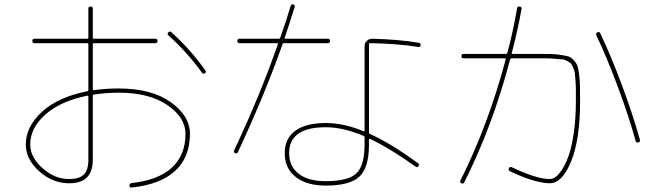

<svg xmlns="http://www.w3.org/2000/svg" viewBox="-20 -830 3040 890"><path d="M389.6 -89.8V-382.8Q389.6 -386.7 385.7 -386.7Q259.8 -361.3 189.9 -298.8Q120.1 -236.3 120.1 -160.2Q120.1 -101.6 176.8 -50.8Q233.4 0 299.8 0Q347.7 0 368.7 -21Q389.6 -42 389.6 -89.8ZM385.7 -407.2Q389.6 -408.2 389.6 -413.1V-625Q389.6 -629.9 384.8 -629.9H139.6Q129.9 -629.9 129.9 -640.1Q129.9 -650.4 139.6 -650.4H384.8Q389.6 -650.4 389.6 -655.3V-790Q389.6 -799.8 399.9 -799.8Q410.2 -799.8 410.2 -790V-655.3Q410.2 -650.4 415 -650.4H700.2Q710 -650.4 710 -640.1Q710 -629.9 700.2 -629.9H415Q410.2 -629.9 410.2 -625V-416Q410.2 -412.1 415 -412.1Q470.7 -419.9 530.3 -419.9Q682.6 -419.9 771.5 -356.4Q860.4 -293 860.4 -210Q860.4 -100.6 791.5 -37.6Q722.7 25.4 590.8 39.1Q580.1 41 580.1 30.3Q580.1 21.5 588.9 18.6Q711.9 5.9 775.9 -52.2Q839.8 -110.4 839.8 -210Q839.8 -285.2 755.9 -342.8Q671.9 -400.4 530.3 -400.4Q471.7 -400.4 415 -391.6Q410.2 -391.6 410.2 -385.7V-89.8Q410.2 20.5 299.8 19.5Q223.6 19.5 161.6 -36.1Q99.6 -91.8 99.6 -160.2Q99.6 -243.2 174.8 -312Q250 -380.9 385.7 -407.2ZM916 -493.2Q848.6 -586.9 760.7 -666Q753.9 -673.8 759.8 -679.7Q767.6 -687.5 774.4 -680.7Q864.3 -599.6 931.6 -503.9Q937.5 -495.1 929.7 -490.2Q920.9 -485.4 916 -493.2Z M1669.9 -194.3Q1669.9 -198.2 1665 -200.2Q1570.3 -240.2 1490.2 -240.2Q1320.3 -240.2 1320.3 -120.1Q1320.3 -58.6 1364.7 -24.4Q1409.2 9.8 1490.2 9.8Q1592.8 9.8 1631.3 -25.9Q1669.9 -61.5 1669.9 -160.2ZM1299.8 -120.1Q1299.8 -188.5 1349.1 -224.1Q1398.4 -259.8 1490.2 -259.8Q1573.2 -259.8 1665 -221.7Q1669.9 -219.7 1669.9 -224.6V-615.2Q1669.9 -629.9 1680.2 -640.1Q1690.4 -650.4 1705.1 -650.4Q1828.1 -647.5 1920.9 -631.8Q1931.6 -629.9 1929.7 -620.1Q1927.7 -610.4 1918.9 -612.3Q1822.3 -627.9 1694.3 -629.9Q1690.4 -629.9 1690.4 -625V-216.8Q1690.4 -210.9 1695.3 -209Q1792 -165 1917 -74.2Q1924.8 -69.3 1919.9 -59.6Q1914.1 -51.8 1906.2 -57.6Q1793.9 -138.7 1695.3 -186.5Q1694.3 -187.5 1692.4 -186.5Q1690.4 -185.5 1690.4 -184.6V-160.2Q1690.4 -52.7 1646 -11.2Q1601.6 30.3 1490.2 30.3Q1401.4 30.3 1350.6 -9.8Q1299.8 -49.8 1299.8 -120.1ZM1065.4 -132.8Q1188.5 -395.5 1267.6 -624Q1269.5 -629.9 1264.6 -629.9H1089.8Q1080.1 -629.9 1080.1 -640.1Q1080.1 -650.4 1089.8 -650.4H1272.5Q1277.3 -650.4 1279.3 -655.3Q1308.6 -738.3 1327.1 -801.8Q1331.1 -812.5 1339.8 -809.6Q1348.6 -806.6 1345.7 -796.9Q1319.3 -712.9 1299.8 -655.3Q1297.9 -650.4 1302.7 -650.4H1500Q1509.8 -650.4 1509.8 -640.1Q1509.8 -629.9 1500 -629.9H1295.9Q1291 -629.9 1290 -626Q1207 -390.6 1083 -125Q1079.1 -116.2 1069.8 -120.1Q1060.5 -124 1065.4 -132.8Z M2119.1 19.5Q2110.4 15.6 2114.3 6.8Q2243.2 -251 2324.2 -554.7Q2325.2 -555.7 2324.2 -557.6Q2323.2 -559.6 2321.3 -559.6H2128.9Q2119.1 -559.6 2119.1 -569.8Q2119.1 -580.1 2128.9 -580.1H2326.2Q2330.1 -580.1 2332 -585Q2358.4 -684.6 2377 -792Q2378.9 -801.8 2389.2 -799.8Q2399.4 -797.9 2397.5 -788.1Q2380.9 -693.4 2352.5 -585Q2350.6 -580.1 2357.4 -580.1H2468.8Q2510.7 -580.1 2533.2 -579.6Q2555.7 -579.1 2581.1 -575.2Q2606.4 -571.3 2617.7 -567.4Q2628.9 -563.5 2641.1 -549.3Q2653.3 -535.2 2657.2 -522.9Q2661.1 -510.7 2664.6 -483.4Q2668 -456.1 2668.5 -431.2Q2668.9 -406.2 2668.9 -360.4Q2668.9 -183.6 2627.4 -82Q2585.9 19.5 2529.3 19.5Q2461.9 19.5 2343.8 -36.1Q2335 -40 2338.9 -49.8Q2342.8 -58.6 2352.5 -54.7Q2467.8 0 2529.3 0Q2548.8 0 2568.8 -22Q2588.9 -43.9 2607.4 -85.9Q2626 -127.9 2637.7 -200.2Q2649.4 -272.5 2649.4 -360.4Q2649.4 -398.4 2649.4 -414.6Q2649.4 -430.7 2647.5 -457Q2645.5 -483.4 2644.5 -492.2Q2643.6 -501 2636.7 -516.6Q2629.9 -532.2 2627 -535.6Q2624 -539.1 2609.9 -546.9Q2595.7 -554.7 2587.9 -554.7Q2580.1 -554.7 2556.6 -557.1Q2533.2 -559.6 2518.1 -559.6Q2502.9 -559.6 2468.8 -559.6H2350.6Q2346.7 -559.6 2344.7 -554.7Q2262.7 -243.2 2131.8 15.6Q2128.9 23.4 2119.1 19.5ZM2926.8 -175.8Q2895.5 -289.1 2844.2 -426.8Q2793 -564.5 2744.1 -667Q2740.2 -675.8 2749 -679.7Q2758.8 -685.5 2762.7 -674.8Q2812.5 -571.3 2863.8 -433.1Q2915 -294.9 2946.3 -181.6Q2948.2 -171.9 2939.5 -169.9Q2928.7 -168 2926.8 -175.8Z"/></svg>

Font: Rounded-X Mgen+ 1mn thin
Style: Regular
Weight: 100
Designer: [Source Han Sans]
Ryoko NISHIZUKA  (kana & ideographs); Paul D. Hunt (Latin, Greek & Cyrillic); Wenlong ZHANG  (bopomofo
Version: Version 1.059.20150602